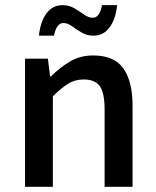

<svg xmlns="http://www.w3.org/2000/svg" viewBox="-20 -714 596 734"><path d="M75.7 0V-489.7H163.1L171.4 -422.4H175.3Q208.5 -455.6 247.3 -478.8Q286.1 -502 336.4 -502Q416.5 -502 451.7 -452.4Q486.8 -402.8 486.8 -309.6V0H379.9V-295.4Q379.9 -358.4 361.8 -384.3Q343.8 -410.2 299.8 -410.2Q266.1 -410.2 240 -393.8Q213.9 -377.4 182.1 -345.7V0ZM128.9 -577.6Q134.3 -631.3 157.7 -662.8Q181.2 -694.3 218.8 -694.3Q244.6 -694.3 264.9 -682.1Q285.2 -669.9 302 -658Q318.8 -646 334.5 -646Q360.8 -646 370.1 -694.3H427.7Q422.4 -641.1 398.9 -609.4Q375.5 -577.6 337.9 -577.6Q312 -577.6 292 -589.6Q272 -601.6 255.4 -613.8Q238.8 -626 222.2 -626Q195.8 -626 186.5 -577.6Z"/></svg>

Font: Varta Light
Style: Bold
Weight: 700
Version: Version 1.004